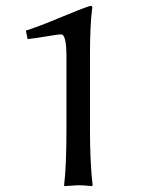

<svg xmlns="http://www.w3.org/2000/svg" viewBox="-20 -630 505 653"><path d="M286 -189Q286 -77 295 0L293 3Q265 0 245 0L199 3L198 0Q206 -65 206 -189V-437Q206 -513 188 -513Q177 -513 136 -506Q95 -499 74 -497L68 -526Q110 -539 184 -570Q258 -601 287 -610Q294 -610 294 -605Q286 -549 286 -443Z"/></svg>

Font: Libertinus Sans
Style: Regular
Weight: 400
Designer: Philipp H. Poll
Foundry: Khaled Hosny
Version: Version 6.1